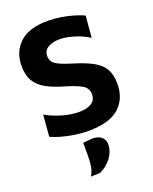

<svg xmlns="http://www.w3.org/2000/svg" viewBox="-181 -826 963 1211"><g transform="rotate(-20 300.0 -220.0)"><path d="M297 13Q252.5 13 205.5 5.8Q158.5 -1.5 118 -13Q77.5 -24.5 52 -37L64 -181.5Q116 -152.5 174 -136Q232 -119.5 284 -119.5Q335.5 -119.5 366.5 -138.5Q397.5 -157.5 397.5 -198.5Q397.5 -240.5 357 -262.2Q316.5 -284 246 -304Q181 -323 135 -348.2Q89 -373.5 64.8 -413.2Q40.5 -453 40.5 -515.5Q40.5 -609.5 102.5 -668.5Q164.5 -727.5 291.5 -727.5Q336 -727.5 380.8 -720.2Q425.5 -713 464 -701.5Q502.5 -690 529.5 -677L517 -532Q469 -562 416.2 -577.5Q363.5 -593 323 -593Q277 -593 245.5 -574.8Q214 -556.5 214 -519Q214 -482 245.2 -462.2Q276.5 -442.5 344.5 -422Q430 -396.5 479.2 -368.8Q528.5 -341 549.5 -302Q570.5 -263 570.5 -204Q570.5 -105.5 505.5 -46.2Q440.5 13 297 13ZM213.5 289Q231 258.5 235.8 227.8Q240.5 197 240.5 159.5V72L307.5 66Q346 68 365.8 86.2Q385.5 104.5 385.5 133.5Q385.5 181 356.2 221.2Q327 261.5 275.5 287Z"/></g></svg>

Font: Commissioner
Style: Bold
Weight: 700
Designer: Kostas Bartsokas
Foundry: Kostas Bartsokas
Version: Version 1.000; ttfautohint (v1.8.3)